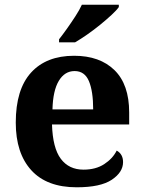

<svg xmlns="http://www.w3.org/2000/svg" viewBox="-20 -786 611 816"><path d="M306 10Q179 10 113 -62.5Q47 -135 47 -265Q47 -406 112 -477.5Q177 -549 295 -549Q404 -549 466.5 -488Q529 -427 529 -308V-257H201Q204 -157 238.5 -111Q273 -65 335 -65Q387 -65 423 -88.5Q459 -112 476 -146Q503 -131 503 -97Q503 -54 455 -22Q407 10 306 10ZM376 -321Q376 -398 358 -441Q340 -484 297 -484Q255 -484 230 -442.5Q205 -401 203 -321ZM231 -619Q246 -638 264.5 -664Q283 -690 300.5 -717Q318 -744 328 -766H485V-756Q476 -743 454.5 -723Q433 -703 406 -681Q379 -659 351 -639.5Q323 -620 299 -606H231Z"/></svg>

Font: Noto Serif Thai
Style: Bold
Weight: 700
Designer: Monotype Design Team
Foundry: Monotype Imaging Inc.
Version: Version 2.002; ttfautohint (v1.8.4.7-5d5b)